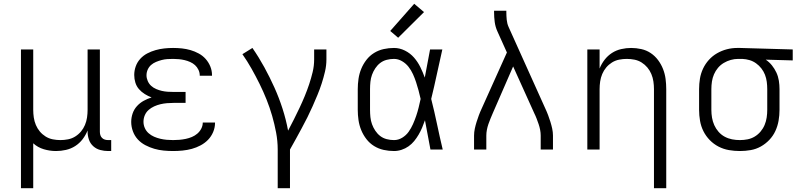

<svg xmlns="http://www.w3.org/2000/svg" viewBox="-20 -792 4240 1017"><path d="M91 205V-530H156V-210Q156 -190 159 -169.5Q162 -149 170 -130Q178 -111 191 -95.5Q204 -80 221.5 -69Q239 -58 259.5 -54Q280 -50 300 -50Q320 -50 340.5 -54Q361 -58 378.5 -69Q396 -80 409 -95.5Q422 -111 430 -130Q438 -149 441 -169.5Q444 -190 444 -210V-530H509V-94Q509 -85 511.5 -76.5Q514 -68 520.5 -61.5Q527 -55 535.5 -52.5Q544 -50 553 -50H569V8H553Q532 8 511 2.5Q490 -3 474 -17.5Q458 -32 451 -52.5Q444 -73 444 -94V-101Q434 -76 417.5 -54.5Q401 -33 378.5 -18.5Q356 -4 329.5 2Q303 8 277 8Q244 8 212 -1.5Q180 -11 156 -33V205Z M897 8Q872 8 846.5 5.5Q821 3 797 -4Q773 -11 750 -23Q727 -35 710 -53.5Q693 -72 684 -96.5Q675 -121 675 -146Q675 -169 682.5 -191Q690 -213 705.5 -230Q721 -247 741 -258Q761 -269 783 -276Q764 -283 746.5 -294Q729 -305 716 -320Q703 -335 697 -354.5Q691 -374 691 -395Q691 -418 699 -440.5Q707 -463 723 -480.5Q739 -498 760 -509Q781 -520 804 -526.5Q827 -533 850.5 -535.5Q874 -538 897 -538Q921 -538 944 -535.5Q967 -533 989.5 -526.5Q1012 -520 1033 -508.5Q1054 -497 1069.5 -479.5Q1085 -462 1094 -440Q1103 -418 1103 -394Q1103 -393 1103 -392.5Q1103 -392 1103 -391H1038Q1038 -391 1038 -391.5Q1038 -392 1038 -393Q1038 -408 1031 -422.5Q1024 -437 1013 -447Q1002 -457 987.5 -463.5Q973 -470 958 -473.5Q943 -477 928 -478.5Q913 -480 897 -480Q882 -480 866.5 -479Q851 -478 836 -474Q821 -470 806.5 -464Q792 -458 780.5 -448Q769 -438 762.5 -423.5Q756 -409 756 -393Q756 -378 762.5 -363Q769 -348 780.5 -337.5Q792 -327 807 -320.5Q822 -314 837.5 -310.5Q853 -307 868.5 -306Q884 -305 900 -305H963V-247H900Q882 -247 864.5 -245.5Q847 -244 830 -240Q813 -236 796.5 -228.5Q780 -221 767 -209.5Q754 -198 747 -181.5Q740 -165 740 -147Q740 -130 747 -114Q754 -98 767 -86.5Q780 -75 796 -68Q812 -61 829 -57Q846 -53 863 -51.5Q880 -50 897 -50Q914 -50 931 -51.5Q948 -53 964.5 -56.5Q981 -60 996.5 -66.5Q1012 -73 1025 -84Q1038 -95 1046 -110.5Q1054 -126 1054 -142Q1054 -142 1054 -142.5Q1054 -143 1054 -143H1119Q1119 -142 1119 -142Q1119 -142 1119 -141Q1119 -116 1109 -92.5Q1099 -69 1082 -51.5Q1065 -34 1042.5 -22Q1020 -10 996 -3.5Q972 3 947 5.5Q922 8 897 8Z M1451 205V0Q1451 -45 1442.5 -90Q1434 -135 1421.5 -178.5Q1409 -222 1392 -264.5Q1375 -307 1355 -347.5Q1335 -388 1312.5 -428Q1290 -468 1264 -505L1317 -538Q1351 -489 1380 -436Q1409 -383 1433.5 -328.5Q1458 -274 1476.5 -216.5Q1495 -159 1506 -100Q1522 -130 1537 -160Q1552 -190 1566.5 -220.5Q1581 -251 1594 -282.5Q1607 -314 1617.5 -345.5Q1628 -377 1636 -410Q1644 -443 1644 -477V-530H1709V-477Q1709 -445 1701.5 -413Q1694 -381 1684 -350Q1674 -319 1661.5 -289Q1649 -259 1636 -229.5Q1623 -200 1608.5 -171Q1594 -142 1578.5 -113.5Q1563 -85 1547.5 -56.5Q1532 -28 1516 0V205Z M2067 8Q2039 8 2012 2Q1985 -4 1961.5 -18.5Q1938 -33 1921 -55Q1904 -77 1893.5 -102.5Q1883 -128 1879 -155.5Q1875 -183 1875 -210V-320Q1875 -347 1879 -374.5Q1883 -402 1893.5 -427.5Q1904 -453 1921 -475Q1938 -497 1961.5 -511.5Q1985 -526 2012 -532Q2039 -538 2067 -538Q2097 -538 2125 -524Q2153 -510 2173 -487Q2193 -464 2206.5 -436.5Q2220 -409 2230 -381Q2237 -418 2244 -455.5Q2251 -493 2258 -530H2323Q2308 -465 2294 -399Q2280 -333 2264 -268Q2281 -201 2295 -134Q2309 -67 2325 0H2260Q2253 -39 2245.5 -77.5Q2238 -116 2231 -155Q2224 -135 2216 -116Q2208 -97 2197.5 -79Q2187 -61 2174 -45Q2161 -29 2144 -17Q2127 -5 2107 1.5Q2087 8 2067 8ZM2067 -50Q2090 -50 2110.5 -62.5Q2131 -75 2144.5 -94Q2158 -113 2167.5 -134.5Q2177 -156 2184.5 -178Q2192 -200 2197.5 -222.5Q2203 -245 2208 -268Q2203 -291 2197 -313Q2191 -335 2184 -356.5Q2177 -378 2167.5 -399Q2158 -420 2144 -438Q2130 -456 2109.5 -468Q2089 -480 2067 -480Q2047 -480 2028 -475Q2009 -470 1994 -458.5Q1979 -447 1968 -430.5Q1957 -414 1950.5 -396Q1944 -378 1942 -358.5Q1940 -339 1940 -320V-210Q1940 -191 1942 -171.5Q1944 -152 1950.5 -134Q1957 -116 1968 -99.5Q1979 -83 1994 -71.5Q2009 -60 2028 -55Q2047 -50 2067 -50ZM2089 -592 2047 -628 2174 -772 2226 -728Z M2491 0V-74Q2491 -92 2495 -110.5Q2499 -129 2504.5 -146.5Q2510 -164 2516.5 -181.5Q2523 -199 2531 -216L2665 -514L2615 -625Q2604 -649 2600.5 -675Q2597 -701 2597 -728V-735H2662V-728Q2662 -708 2664 -687.5Q2666 -667 2674 -649L2869 -216Q2877 -199 2883.5 -181.5Q2890 -164 2895.5 -146.5Q2901 -129 2905 -110.5Q2909 -92 2909 -74V0H2844V-74Q2844 -89 2841 -104.5Q2838 -120 2833 -134.5Q2828 -149 2822.5 -163.5Q2817 -178 2810 -192L2698 -440L2590 -192Q2584 -178 2578 -163.5Q2572 -149 2567 -134.5Q2562 -120 2559 -104.5Q2556 -89 2556 -74V0Z M3444 205V-320Q3444 -340 3441 -360.5Q3438 -381 3430 -400Q3422 -419 3409 -434.5Q3396 -450 3378.5 -461Q3361 -472 3340.5 -476Q3320 -480 3300 -480Q3280 -480 3259.5 -476Q3239 -472 3221.5 -461Q3204 -450 3191 -434.5Q3178 -419 3170 -400Q3162 -381 3159 -360.5Q3156 -340 3156 -320V0H3091V-530H3156V-429Q3166 -454 3182.5 -475.5Q3199 -497 3221.5 -511.5Q3244 -526 3270.5 -532Q3297 -538 3323 -538Q3350 -538 3377 -532Q3404 -526 3426.5 -511Q3449 -496 3465.5 -474Q3482 -452 3492 -426.5Q3502 -401 3505.5 -374Q3509 -347 3509 -320V205Z M3899 8Q3870 8 3841 3Q3812 -2 3786 -15.5Q3760 -29 3739.5 -50Q3719 -71 3706 -97Q3693 -123 3688 -152Q3683 -181 3683 -210V-320Q3683 -348 3687.5 -375.5Q3692 -403 3704 -428.5Q3716 -454 3735 -475Q3754 -496 3778.5 -510Q3803 -524 3830 -531Q3857 -538 3885 -538Q3889 -538 3892.5 -538Q3896 -538 3900 -538L4179 -530V-472L4036 -476Q4055 -463 4069 -445.5Q4083 -428 4092.5 -407.5Q4102 -387 4105.5 -364.5Q4109 -342 4109 -320V-210Q4109 -181 4104 -152.5Q4099 -124 4087 -98Q4075 -72 4055 -51Q4035 -30 4010 -16Q3985 -2 3956.5 3Q3928 8 3899 8ZM3899 -50Q3920 -50 3940 -54Q3960 -58 3977.5 -68.5Q3995 -79 4008.5 -95Q4022 -111 4030 -130Q4038 -149 4041 -169.5Q4044 -190 4044 -210V-320Q4044 -339 4041.5 -358.5Q4039 -378 4032 -396Q4025 -414 4013 -429.5Q4001 -445 3985 -456.5Q3969 -468 3950.5 -473.5Q3932 -479 3912 -480H3900Q3897 -480 3894.5 -480Q3892 -480 3890 -480Q3870 -480 3850.5 -474.5Q3831 -469 3813.5 -458.5Q3796 -448 3783 -432.5Q3770 -417 3762 -398.5Q3754 -380 3751 -360Q3748 -340 3748 -320V-210Q3748 -189 3751.5 -168.5Q3755 -148 3763.5 -129Q3772 -110 3786 -94Q3800 -78 3818.5 -68Q3837 -58 3857.5 -54Q3878 -50 3899 -50Z"/></svg>

Font: Iosevka Curly Light Extended
Style: Regular
Weight: 300
Width: 7
Monospace: yes
Designer: Belleve Invis
Foundry: Belleve Invis
Version: Version 11.1.0; ttfautohint (v1.8.3)